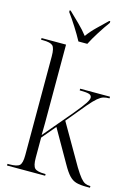

<svg xmlns="http://www.w3.org/2000/svg" viewBox="-139 -1031 793 1105"><g transform="rotate(15 257.0 -478.0)"><path d="M17 0V-10H28Q74 -10 88.5 -23.5Q103 -37 103 -85V-674Q103 -723 88.5 -736.5Q74 -750 31 -750H19V-760H165V-360Q165 -329 165 -292Q165 -255 164 -221L310 -394Q353 -446 367 -468Q381 -490 381 -501Q381 -516 364.5 -521Q348 -526 309 -526V-536H487V-526Q466 -526 451 -521.5Q436 -517 417.5 -501.5Q399 -486 370 -452L274 -336L414 -94Q436 -58 451 -40Q466 -22 479 -16Q492 -10 507 -10H511V0H490Q453 0 429.5 -6.5Q406 -13 387 -33Q368 -53 345 -94L234 -288L165 -206V-86Q165 -38 179.5 -24Q194 -10 238 -10H244V0ZM229 -796Q211 -830 184 -872.5Q157 -915 134 -946V-956H140Q169 -928 200.5 -897.5Q232 -867 256 -836Q278 -867 309 -897Q340 -927 370 -956H376V-946Q353 -915 326 -872.5Q299 -830 282 -796Z"/></g></svg>

Font: Noto Serif Display SemiCondensed Light
Style: Regular
Weight: 300
Width: 4
Designer: Monotype Design Team
Foundry: Monotype Imaging Inc.
Version: Version 2.009